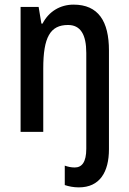

<svg xmlns="http://www.w3.org/2000/svg" viewBox="-20 -570 557 830"><path d="M321 240C411 240 451 174 451 75V-352C451 -478 405 -550 298 -550C241 -550 191 -521 164 -468H159L147 -540H69V0H167V-274C167 -409 197 -462 274 -462C328 -462 353 -421 353 -341V73C353 131 334 154 303 154C288 154 274 151 260 146V230C278 236 298 240 321 240Z"/></svg>

Font: Noto Sans Armenian Condensed Medium
Style: Regular
Weight: 500
Width: 3
Designer: Monotype Design Team
Foundry: Monotype Imaging Inc.
Version: Version 2.008